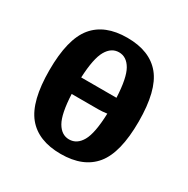

<svg xmlns="http://www.w3.org/2000/svg" viewBox="-125 -622 730 745"><g transform="rotate(30 240.0 -250.0)"><path d="M440 -250Q440 -111 390.5 -50.5Q341 10 240 10Q139 10 89.5 -50.5Q40 -111 40 -250Q40 -389 89.5 -449.5Q139 -510 240 -510Q341 -510 390.5 -449.5Q440 -389 440 -250ZM161 -287H319Q315 -374 294.5 -409.5Q274 -445 240 -445Q206 -445 185.5 -409.5Q165 -374 161 -287ZM319 -216Q298 -213 280 -213H161Q165 -126 185.5 -90.5Q206 -55 240 -55Q275 -55 295.5 -91Q316 -127 319 -216Z"/></g></svg>

Font: Cuprum
Style: Bold
Weight: 700
Designer: Jovanny Lemonad
Foundry: Jovanny Lemonad
Version: Version 2.000